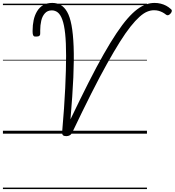

<svg xmlns="http://www.w3.org/2000/svg" viewBox="-20 -914 1195 1313"><path d="M433 17Q417 17 410.5 10.5Q404 4 405 -11Q420 -183 426 -311.5Q432 -440 432 -532Q432 -624 425.5 -684.5Q419 -745 406 -780Q393 -815 375 -829Q357 -843 334 -843Q305 -843 287 -823Q269 -803 262 -772Q255 -741 255 -707Q255 -702 255 -697.5Q255 -693 255 -687Q256 -676 250 -670Q244 -664 230 -664Q215 -663 210.5 -667.5Q206 -672 204 -682Q203 -690 203 -695.5Q203 -701 203 -706Q203 -742 210 -775.5Q217 -809 233 -836Q249 -863 274.5 -878.5Q300 -894 337 -894Q369 -894 394.5 -880Q420 -866 439 -833Q458 -800 469 -742Q480 -684 483.5 -596Q487 -508 481.5 -385Q476 -262 462 -98Q529 -238 585 -348.5Q641 -459 688.5 -542.5Q736 -626 776.5 -686.5Q817 -747 852 -787Q887 -827 918.5 -850.5Q950 -874 979 -884Q1008 -894 1037 -894Q1059 -894 1079 -889Q1099 -884 1116 -875Q1133 -866 1146 -854Q1156 -847 1155 -838.5Q1154 -830 1146 -821Q1138 -812 1130 -810Q1122 -808 1115 -814Q1104 -823 1091.5 -829.5Q1079 -836 1065 -840Q1051 -844 1033 -844Q1010 -844 986 -834Q962 -824 934 -799Q906 -774 872.5 -732Q839 -690 799.5 -627Q760 -564 711 -476.5Q662 -389 603.5 -273Q545 -157 475 -10Q468 5 457.5 11Q447 17 433 17ZM0 369H985V379H0ZM0 -20H985V0H0ZM0 -505H985V-500H0ZM0 -889H985V-879H0Z"/></svg>

Font: Playwrite HR Guides
Style: Regular
Weight: 400
Designer: Veronika Burian, José Scaglione
Foundry: TypeTogether
Version: Version 1.003